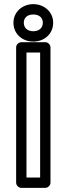

<svg xmlns="http://www.w3.org/2000/svg" viewBox="-20 -883 322 928"><path d="M108 -25V-629H174V-25ZM58 0C58 11 68 25 83 25H199C210 25 224 15 224 0V-654C224 -665 214 -679 199 -679H83C72 -679 58 -669 58 -654ZM141 -732C112 -732 95 -749 95 -773C95 -796 111 -813 141 -813C171 -813 187 -796 187 -773C187 -749 170 -732 141 -732ZM141 -682C194 -682 237 -719 237 -773C237 -826 193 -863 141 -863C89 -863 45 -826 45 -773C45 -719 88 -682 141 -682Z"/></svg>

Font: Falling Sky
Style: Ou
Weight: 400
Designer: Paul D. Hunt
Foundry: Adobe Systems Incorporated
Version: Version 1.02